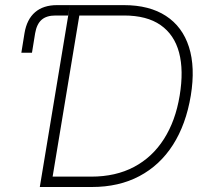

<svg xmlns="http://www.w3.org/2000/svg" viewBox="-20 -748 813 768"><path d="M65.4 -537.1 78.1 -615.7Q87.4 -670.9 120.4 -699.2Q153.3 -727.5 208 -727.5H259.8L252.4 -686H202.1Q166 -686 146.5 -668.9Q127 -651.9 120.6 -615.2L107.9 -537.1ZM347.2 0H163.6L170.4 -41.5H345.2Q442.9 -41.5 516.1 -80.3Q589.4 -119.1 635.7 -191.9Q682.1 -264.6 698.7 -365.7Q715.3 -466.3 696.3 -537.8Q677.2 -609.4 622.3 -647.7Q567.4 -686 476.1 -686H275.9L282.7 -727.5H475.6Q577.6 -727.5 643.8 -684.3Q710 -641.1 735.8 -560.1Q761.7 -479 743.2 -365.7Q724.1 -250.5 671.9 -168.7Q619.6 -86.9 537.6 -43.5Q455.6 0 347.2 0ZM304.2 -727.5 183.6 0H139.2L259.8 -727.5Z"/></svg>

Font: Inter 28pt ExtraLight
Style: Italic
Weight: 250
Italic angle: -9.3988°
Designer: Rasmus Andersson
Foundry: rsms
Version: Version 4.001;git-66647c0bb